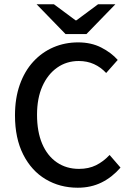

<svg xmlns="http://www.w3.org/2000/svg" viewBox="-20 -865 614 897"><path d="M343 12Q260 12 193.5 -27.5Q127 -67 88.5 -143Q50 -219 50 -326Q50 -406 72.5 -469.5Q95 -533 135.5 -577Q176 -621 229.5 -644Q283 -667 345 -667Q406 -667 453 -643Q500 -619 530 -585L476 -524Q451 -551 419 -565.5Q387 -580 348 -580Q291 -580 247 -549Q203 -518 178 -462Q153 -406 153 -329Q153 -250 177 -193.5Q201 -137 245.5 -106.5Q290 -76 349 -76Q394 -76 428.5 -93Q463 -110 492 -141L543 -82Q504 -37 454.5 -12.5Q405 12 343 12ZM286 -706 151 -845H232L333 -770H337L438 -845H519L384 -706Z"/></svg>

Font: Source Sans 3 Medium
Style: Regular
Weight: 500
Designer: Paul D. Hunt
Foundry: Adobe
Version: Version 3.052;hotconv 1.1.0;makeotfexe 2.6.0